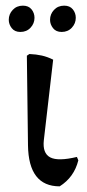

<svg xmlns="http://www.w3.org/2000/svg" viewBox="-20 -649 308 679"><path d="M191 10Q81 10 79 -135L75 -452L84 -458Q108 -457 128 -452.5Q148 -448 168 -438L135 -153Q130 -107 157.5 -92.5Q185 -78 252 -94L257 -82Q242 -22 191 10ZM198 -536Q178 -536 167.5 -549.5Q157 -563 157 -579Q157 -599 171 -614Q185 -629 207 -629Q227 -629 237.5 -616Q248 -603 248 -586Q248 -566 234 -551Q220 -536 198 -536ZM52 -536Q32 -536 21.5 -549.5Q11 -563 11 -579Q11 -599 25 -614Q39 -629 61 -629Q81 -629 91.5 -616Q102 -603 102 -586Q102 -566 88 -551Q74 -536 52 -536Z"/></svg>

Font: Alegreya
Style: Regular
Weight: 400
Designer: Juan Pablo del Peral
Foundry: Huerta Tipografica
Version: Version 2.009